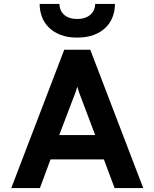

<svg xmlns="http://www.w3.org/2000/svg" viewBox="-20 -952 782 972"><path d="M560.1 0 505.9 -145H235.8L182.1 0H37.1L305.2 -700.2H437L705.1 0ZM393.1 -450.2Q387.7 -462.9 381.6 -480.5Q375.5 -498 371.1 -513.2Q367.2 -498 360.8 -480.5Q354.5 -462.9 349.1 -450.2L279.8 -268.1H461.9ZM370.6 -761.7Q321.3 -761.7 285.6 -775.9Q250 -790 226.6 -813.5Q203.1 -836.9 191.9 -867.7Q180.7 -898.4 180.7 -932.1H280.8Q280.8 -918 285.9 -904.3Q291 -890.6 301.8 -879.9Q312.5 -869.1 329.6 -862.5Q346.7 -856 370.6 -856Q394.5 -856 411.9 -862.5Q429.2 -869.1 440.2 -879.9Q451.2 -890.6 456.5 -904.3Q461.9 -918 461.9 -932.1H562Q562 -898.4 550.5 -867.4Q539.1 -836.4 515.6 -813Q492.2 -789.6 456.1 -775.6Q419.9 -761.7 370.6 -761.7Z"/></svg>

Font: Overpass
Style: Bold
Weight: 700
Designer: Delve Withrington
Foundry: Delve Fonts
Version: Version 1.001